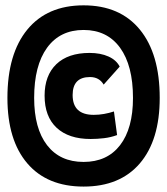

<svg xmlns="http://www.w3.org/2000/svg" viewBox="-20 -706 626 719"><path d="M293 -7.3Q156.7 -7.3 82.3 -94.2Q7.8 -181.2 7.8 -339.4Q7.8 -504.4 82.3 -595.2Q156.7 -686 293 -686Q429.2 -686 503.7 -595.2Q578.1 -504.4 578.1 -339.4Q578.1 -181.2 503.7 -94.2Q429.2 -7.3 293 -7.3ZM293 -99.6Q381.3 -99.6 429.7 -162.4Q478 -225.1 478 -339.4Q478 -460.4 429.7 -527.1Q381.3 -593.8 293 -593.8Q204.6 -593.8 156.2 -527.1Q107.9 -460.4 107.9 -339.4Q107.9 -225.1 156.2 -162.4Q204.6 -99.6 293 -99.6ZM319.3 -185.5Q237.3 -185.5 192.1 -227.5Q147 -269.5 147 -347.7Q147 -423.3 190.9 -465.6Q234.9 -507.8 315.4 -507.8Q356.4 -507.8 386.2 -494.4Q416 -481 428.2 -456.5L368.2 -389.2Q351.6 -417.5 316.9 -417.5Q252 -417.5 252 -350.1Q252 -275.9 331.1 -275.9Q350.6 -275.9 369.6 -279.3Q388.7 -282.7 406.7 -288.6L418.5 -200.2Q394.5 -191.4 369.1 -188.5Q343.8 -185.5 319.3 -185.5Z"/></svg>

Font: Cascadia Code SemiBold
Style: Regular
Weight: 600
Monospace: yes
Designer: Aaron Bell
Foundry: Saja Typeworks
Version: Version 2404.023; ttfautohint (v1.8.4)